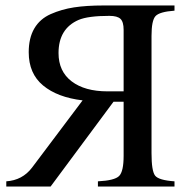

<svg xmlns="http://www.w3.org/2000/svg" viewBox="-20 -682 677 702"><path d="M618 0H338V-19Q399 -22 415.5 -38.5Q432 -55 432 -112V-310H395L165 0H3V-19Q62 -23 97 -69L282 -315Q190 -326 137.5 -369.5Q85 -413 85 -491Q85 -543 105.5 -578Q126 -613 165.5 -630.5Q205 -648 250.5 -655Q296 -662 359 -662H618V-643Q563 -639 548.5 -623Q534 -607 534 -551V-122Q534 -57 547 -40Q560 -23 618 -19ZM432 -348V-573Q432 -602 420.5 -613Q409 -624 380 -624Q302 -624 267 -609Q194 -577 194 -488Q194 -421 242 -384.5Q290 -348 373 -348Z"/></svg>

Font: STIX Math
Style: Regular
Weight: 400
Designer: MicroPress Inc., with final additions and corrections provided by Coen Hoffman, Elsevier (retired)
Version: Version 1.1.1